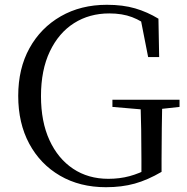

<svg xmlns="http://www.w3.org/2000/svg" viewBox="-20 -765 781 801"><path d="M422 16Q313 16 230.5 -32Q148 -80 102 -165.5Q56 -251 56 -365Q56 -479 103 -564Q150 -649 233.5 -697Q317 -745 426 -745Q493 -745 544 -730Q595 -715 641 -687L644 -527H598L564 -700L616 -680V-643Q572 -678 531 -693.5Q490 -709 436 -709Q353 -709 289 -668.5Q225 -628 188 -550.5Q151 -473 151 -364Q151 -257 186.5 -180Q222 -103 285 -61Q348 -19 432 -19Q479 -19 520 -30Q561 -41 604 -64L570 -36V-101Q570 -164 569 -225Q568 -286 566 -349H657Q656 -292 655 -231.5Q654 -171 654 -100V-48Q596 -14 542 1Q488 16 422 16ZM449 -319V-349H729V-319L620 -307H589Z"/></svg>

Font: Noto Serif TC
Style: Regular
Weight: 400
Designer: Ryoko NISHIZUKA  (kana & ideographs); Frank Grießhammer (Latin, Greek & Cyrillic); Wenlong ZHANG  (bopomofo); Sandoll Co
Foundry: Adobe
Version: Version 2.003-H1;hotconv 1.1.1;makeotfexe 2.6.0